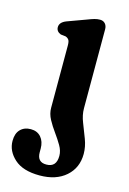

<svg xmlns="http://www.w3.org/2000/svg" viewBox="-147 -521 542 805"><g transform="rotate(15 124.0 -118.0)"><path d="M215.5 -90Q215.5 -60.5 227.8 -29.8Q240 1 252 32.8Q264 64.5 264 95.5Q264 156 221.8 193.2Q179.5 230.5 108 230.5Q35.5 230.5 -1.5 197Q-38.5 163.5 -38.5 119.5Q-38.5 87 -21.5 69.8Q-4.5 52.5 23.5 52.5Q51.5 52.5 67.8 71.2Q84 90 84 120.5V136.5Q84 179.5 124 179Q167.5 179 167.5 130Q167.5 108 154.5 85.8Q141.5 63.5 124.8 40.5Q108 17.5 95 -6.5Q82 -30.5 82 -56V-326.5Q82 -344.5 77 -351.2Q72 -358 63 -361L41.5 -363.5Q21.5 -371.5 21.5 -390Q21.5 -411.5 50 -422.5L130.5 -452Q148.5 -459 160.5 -462.5Q172.5 -466 185 -466Q199 -466 207.2 -456.8Q215.5 -447.5 215.5 -432.5Z"/></g></svg>

Font: Fraunces 72pt SuperSoft SemiBold
Style: Regular
Weight: 600
Version: Version 1.000;[b76b70a41]